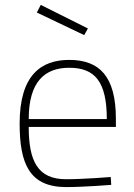

<svg xmlns="http://www.w3.org/2000/svg" viewBox="-20 -753 547 782"><path d="M249 -23C133 -23 97 -98 97 -236H452V-269C452 -442 385 -509 262 -509C148 -509 60 -448 60 -250C60 -87 99 8 248 9C321 9 433 0 433 0L431 -32C431 -32 319 -23 249 -23ZM97 -268C97 -420 162 -477 262 -477C366 -477 415 -421 415 -268ZM146 -733 130 -702 323 -610 338 -637Z"/></svg>

Font: TitilliumText22L
Style: 1 wt
Weight: 100
Designer: Campivisivi
Foundry: Campivisivi
Version: 1.000